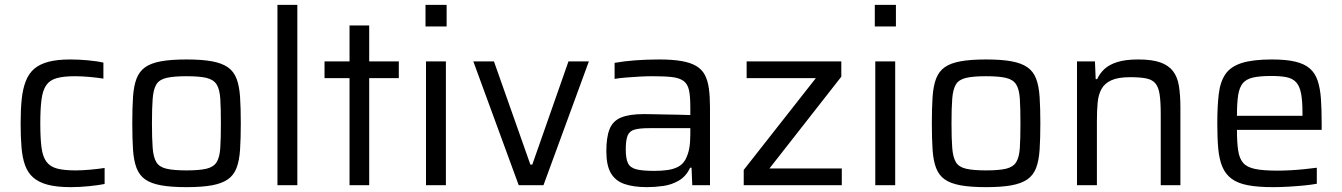

<svg xmlns="http://www.w3.org/2000/svg" viewBox="-20 -763 5529 791"><path d="M272 8Q214 8 176.5 -2Q139 -12 116.5 -32Q94 -52 83 -83Q72 -114 68.5 -157Q65 -200 65 -255Q65 -312 69.5 -355Q74 -398 86.5 -429.5Q99 -461 121.5 -480Q144 -499 180 -508.5Q216 -518 269 -518Q304 -518 342.5 -514.5Q381 -511 406 -505V-439Q383 -443 349.5 -446Q316 -449 289 -449Q242 -449 213.5 -441Q185 -433 170.5 -412Q156 -391 151 -353Q146 -315 146 -255Q146 -194 151 -155.5Q156 -117 171.5 -96.5Q187 -76 215.5 -68.5Q244 -61 291 -61Q319 -61 352 -64Q385 -67 411 -71V-5Q386 0 347 4Q308 8 272 8Z M748 8Q685 8 643.5 0.5Q602 -7 578 -24Q554 -41 542.5 -71Q531 -101 528 -146.5Q525 -192 525 -255Q525 -318 528 -363.5Q531 -409 542.5 -439Q554 -469 578 -486Q602 -503 643.5 -510.5Q685 -518 748 -518Q812 -518 853 -510.5Q894 -503 918.5 -486Q943 -469 954.5 -439Q966 -409 969 -363.5Q972 -318 972 -255Q972 -192 969 -146.5Q966 -101 954.5 -71Q943 -41 918.5 -24Q894 -7 853 0.5Q812 8 748 8ZM748 -61Q802 -61 831 -68Q860 -75 872.5 -95Q885 -115 887.5 -153.5Q890 -192 890 -255Q890 -318 887.5 -356.5Q885 -395 872.5 -415Q860 -435 831 -442Q802 -449 748 -449Q695 -449 665.5 -442Q636 -435 624 -415Q612 -395 609 -356.5Q606 -318 606 -255Q606 -192 609 -153.5Q612 -115 624 -95Q636 -75 665.5 -68Q695 -61 748 -61Z M1123 0V-743H1205V0Z M1420 0V-441H1317V-510H1420V-658H1501V-510H1623V-441H1501V0Z M1733 -654V-743H1820V-654ZM1735 0V-510H1817V0Z M2117 0 1930 -510H2015L2165 -85H2173L2322 -510H2406L2219 0Z M2646 8Q2590 8 2552.5 -5Q2515 -18 2496.5 -50Q2478 -82 2478 -140Q2478 -198 2491.5 -231.5Q2505 -265 2539 -279Q2573 -293 2634 -293Q2644 -293 2665.5 -292.5Q2687 -292 2715 -291.5Q2743 -291 2771.5 -290.5Q2800 -290 2824 -289V-321Q2824 -366 2818.5 -391.5Q2813 -417 2796 -429.5Q2779 -442 2748.5 -445.5Q2718 -449 2668 -449Q2646 -449 2616 -447.5Q2586 -446 2557.5 -443.5Q2529 -441 2512 -438V-504Q2550 -511 2597.5 -514.5Q2645 -518 2696 -518Q2750 -518 2787.5 -511.5Q2825 -505 2848.5 -491Q2872 -477 2884 -454Q2896 -431 2900.5 -398Q2905 -365 2905 -321V0H2832L2829 -72H2823Q2807 -37 2777.5 -19.5Q2748 -2 2713 3Q2678 8 2646 8ZM2676 -59Q2705 -59 2730 -62.5Q2755 -66 2774 -76Q2793 -86 2804 -106Q2815 -127 2819.5 -151.5Q2824 -176 2824 -209V-235H2654Q2615 -235 2594 -229Q2573 -223 2565.5 -204Q2558 -185 2558 -147Q2558 -110 2567 -91Q2576 -72 2601.5 -65.5Q2627 -59 2676 -59Z M3044 0V-63L3341 -441H3056V-510H3446V-447L3150 -69H3448V0Z M3584 -654V-743H3671V-654ZM3586 0V-510H3668V0Z M4042 8Q3979 8 3937.5 0.5Q3896 -7 3872 -24Q3848 -41 3836.5 -71Q3825 -101 3822 -146.5Q3819 -192 3819 -255Q3819 -318 3822 -363.5Q3825 -409 3836.5 -439Q3848 -469 3872 -486Q3896 -503 3937.5 -510.5Q3979 -518 4042 -518Q4106 -518 4147 -510.5Q4188 -503 4212.5 -486Q4237 -469 4248.5 -439Q4260 -409 4263 -363.5Q4266 -318 4266 -255Q4266 -192 4263 -146.5Q4260 -101 4248.5 -71Q4237 -41 4212.5 -24Q4188 -7 4147 0.5Q4106 8 4042 8ZM4042 -61Q4096 -61 4125 -68Q4154 -75 4166.5 -95Q4179 -115 4181.5 -153.5Q4184 -192 4184 -255Q4184 -318 4181.5 -356.5Q4179 -395 4166.5 -415Q4154 -435 4125 -442Q4096 -449 4042 -449Q3989 -449 3959.5 -442Q3930 -435 3918 -415Q3906 -395 3903 -356.5Q3900 -318 3900 -255Q3900 -192 3903 -153.5Q3906 -115 3918 -95Q3930 -75 3959.5 -68Q3989 -61 4042 -61Z M4417 0V-510H4491L4494 -437H4500Q4511 -461 4530.5 -479Q4550 -497 4583.5 -507.5Q4617 -518 4669 -518Q4726 -518 4760 -506Q4794 -494 4812.5 -470Q4831 -446 4837 -408.5Q4843 -371 4843 -319V0H4762V-291Q4762 -343 4757.5 -373.5Q4753 -404 4740 -419.5Q4727 -435 4702 -440Q4677 -445 4636 -445Q4587 -445 4559 -432.5Q4531 -420 4518 -396.5Q4505 -373 4502 -339.5Q4499 -306 4499 -263V0Z M5224 8Q5162 8 5120.5 0Q5079 -8 5054 -26.5Q5029 -45 5016 -75.5Q5003 -106 4999 -150Q4995 -194 4995 -254Q4995 -325 5001 -375.5Q5007 -426 5028.5 -457.5Q5050 -489 5096 -503.5Q5142 -518 5220 -518Q5279 -518 5316.5 -509Q5354 -500 5376 -481Q5398 -462 5408.5 -430.5Q5419 -399 5422 -355.5Q5425 -312 5425 -255V-228H5076Q5076 -176 5081 -143Q5086 -110 5101.5 -92Q5117 -74 5150.5 -67Q5184 -60 5242 -60Q5266 -60 5295 -61.5Q5324 -63 5353 -66Q5382 -69 5405 -72V-6Q5384 -2 5353.5 1Q5323 4 5289.5 6Q5256 8 5224 8ZM5346 -269V-296Q5346 -348 5340 -378.5Q5334 -409 5319.5 -424.5Q5305 -440 5280 -445Q5255 -450 5218 -450Q5170 -450 5142 -443.5Q5114 -437 5100 -420Q5086 -403 5081 -371Q5076 -339 5076 -286H5365Z"/></svg>

Font: Saira Thin
Style: Regular
Weight: 400
Version: Version 1.101